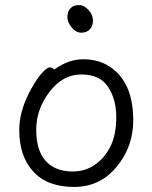

<svg xmlns="http://www.w3.org/2000/svg" viewBox="-20 -720 602 758"><path d="M347 -639Q347 -617 334.5 -604Q322 -591 301 -591Q280 -591 263 -611.5Q246 -632 246 -653Q246 -674 258 -687Q270 -700 291 -700Q312 -700 329.5 -680.5Q347 -661 347 -639ZM194 -445Q249 -486 309 -486Q369 -486 413 -457Q506 -396 506 -245Q506 -143 444 -66Q378 18 272.5 18Q167 18 111.5 -42.5Q56 -103 56 -207Q56 -287 106 -374Q126 -410 146 -432Q166 -454 176.5 -454Q187 -454 194 -445ZM267 -43Q316 -43 354.5 -69.5Q393 -96 416 -142Q439 -188 439 -258Q439 -328 406.5 -377Q374 -426 301 -426Q228 -426 175.5 -357.5Q123 -289 123 -207.5Q123 -126 160.5 -84.5Q198 -43 267 -43Z"/></svg>

Font: QiushuiShotai
Style: Regular
Weight: 600
Designer: Fontworks Inc.
Foundry: Fontworks Inc.
Version: Version 1.250